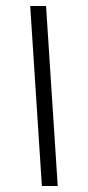

<svg xmlns="http://www.w3.org/2000/svg" viewBox="-20 -622 294 642"><path d="M134 -602H81L120 0H173Z"/></svg>

Font: IBM Plex Arabic Light
Style: Regular
Weight: 300
Designer: Mike Abbink, Paul van der Laan, Pieter van Rosmalen, Wael Morcos, Khajak Apelian
Foundry: Bold Monday
Version: Version 1.0